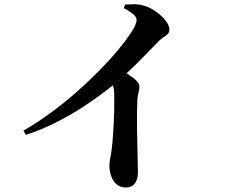

<svg xmlns="http://www.w3.org/2000/svg" viewBox="-20 -812 1040 883"><path d="M549.6 -774.4 555 -791.2Q575.8 -792.4 598.8 -792.5Q621.8 -792.5 644.3 -785.1Q672 -776.9 698.2 -758Q724.4 -739.2 741.6 -717.3Q758.8 -695.3 758.8 -677Q758.8 -662.7 751.6 -655.4Q744.4 -648.2 732.7 -641.3Q721.1 -634.4 707.1 -619.9Q674.4 -586.2 626.2 -537.1Q578.1 -487.9 518.4 -436.1Q497 -417.1 456.1 -386.2Q415.3 -355.2 360 -319.1Q304.7 -283 238.1 -249.2Q171.6 -215.4 98.9 -191.7L87.8 -211.1Q151.3 -248.1 213.3 -293.4Q275.4 -338.6 331.9 -388.5Q388.5 -438.4 437 -487.7Q485.5 -537 522.5 -581.4Q559.4 -625.8 581.9 -660.4Q608.2 -700.3 608.2 -720.8Q608.2 -734.7 590.3 -748.8Q572.5 -763 549.6 -774.4ZM477.2 -459 526.5 -500.2Q563.8 -474.5 592.5 -453.9Q621.2 -433.4 621.2 -413.6Q621.2 -400.5 616.9 -385.6Q612.5 -370.8 611.5 -349.4Q609.2 -282.4 610.2 -216Q611.1 -149.5 612.7 -97.6Q614.3 -45.7 614.3 -19.5Q614.3 12.3 600.3 31.4Q586.4 50.4 558.6 50.4Q532.7 50.4 516 35.7Q499.4 21 491.2 -2.5Q483.1 -26.1 483.1 -50.8Q483.1 -65.5 486.8 -83.4Q490.6 -101.4 493.6 -125.6Q497.1 -155 499.3 -185.5Q501.5 -216 503 -245.1Q504.5 -274.2 505 -300.2Q505.5 -326.2 505.5 -347.3Q505.5 -368.3 505.3 -381.3Q505 -405.6 498 -422.5Q491.1 -439.3 477.2 -459Z"/></svg>

Font: Noto Serif SC
Style: Regular
Weight: 200
Designer: Ryoko NISHIZUKA 西塚涼子 (kana & ideographs); Frank Grießhammer (Latin, Greek & Cyrillic); Wenlong ZHANG 张文龙 (bopomofo); San
Foundry: Adobe
Version: Version 2.001;hotconv 1.1.0;makeotfexe 2.6.0